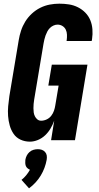

<svg xmlns="http://www.w3.org/2000/svg" viewBox="-20 -763 540 1045"><path d="M143 8Q115 8 91.5 -3Q68 -14 54 -34.5Q40 -55 33 -80Q26 -105 24 -131.5Q22 -158 24.5 -185Q27 -212 31 -240L82 -545Q86 -570 94.5 -596Q103 -622 117.5 -645.5Q132 -669 153 -688.5Q174 -708 199 -720.5Q224 -733 250.5 -738Q277 -743 303 -743Q330 -743 355.5 -739Q381 -735 404 -723.5Q427 -712 444.5 -694Q462 -676 471.5 -653Q481 -630 483 -603.5Q485 -577 481 -550L479 -540H342L343 -544Q345 -559 344.5 -574Q344 -589 338 -601.5Q332 -614 320 -621.5Q308 -629 293 -629Q282 -629 271 -624Q260 -619 251.5 -610.5Q243 -602 237.5 -591.5Q232 -581 228 -570Q224 -559 221.5 -548Q219 -537 217 -526L166 -221Q164 -209 163 -197.5Q162 -186 162 -174Q162 -162 163.5 -151Q165 -140 170 -130Q175 -120 183.5 -113Q192 -106 204 -106Q219 -106 234 -113Q249 -120 259 -133Q269 -146 274 -161Q279 -176 281 -190L299 -297H243L262 -411H456L388 0H258L275 -106Q267 -84 255 -63.5Q243 -43 225.5 -26.5Q208 -10 186 -1Q164 8 143 8ZM138 262 97 216Q111 205 122.5 191Q134 177 143 161Q136 158 129.5 152.5Q123 147 120.5 140Q118 133 117.5 124.5Q117 116 118 107Q120 95 125.5 84Q131 73 140.5 64.5Q150 56 162 52.5Q174 49 186 49Q198 49 208 52.5Q218 56 225.5 64.5Q233 73 234.5 84Q236 95 234 107Q230 129 222 150.5Q214 172 202 192Q190 212 174 229.5Q158 247 138 262Z"/></svg>

Font: Iosevka Term Curly Hv Obl
Style: Regular
Weight: 900
Italic angle: -9°
Designer: Belleve Invis
Foundry: Belleve Invis
Version: Version 32.3.0